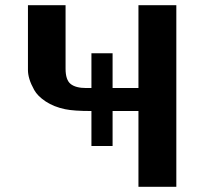

<svg xmlns="http://www.w3.org/2000/svg" viewBox="-20 -715 792 735"><path d="M87 -447V-695H231V-452Q231 -409 250.5 -393.5Q270 -378 310 -378H330V-511H411V-378H510V-695H655V0H510V-290H411V-156H330V-290Q262 -290 229 -297Q186 -306 155 -326.5Q124 -347 111 -370.5Q98 -394 92.5 -412.5Q87 -431 87 -447Z"/></svg>

Font: Coval
Style: ExtraBold
Weight: 800
Foundry: Context Ltd
Version: Version 001.000